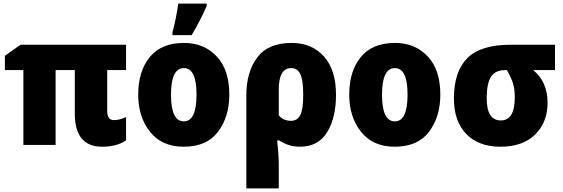

<svg xmlns="http://www.w3.org/2000/svg" viewBox="-20 -800 3109 1060"><path d="M572 -186V-413H676V-553H93L7 -492V-413H109V0H287V-413H393V-173Q393 10 544 10Q625 10 676 -25V-154Q643 -137 609 -137Q572 -137 572 -186Z M1038 -606Q1087 -688 1121 -767V-780H964Q961 -752 950.5 -700Q940 -648 932 -622V-606ZM996 -563Q870 -563 806.5 -484.5Q743 -406 743 -278Q743 -154 808.5 -72Q874 10 994 10Q1122 10 1184 -73Q1246 -156 1246 -278Q1246 -415 1176 -489Q1106 -563 996 -563ZM995 -424Q1065 -424 1065 -278Q1065 -130 995 -130Q924 -130 924 -277Q924 -424 995 -424Z M1654 -276Q1654 -195 1637.5 -164Q1621 -133 1586 -133Q1545 -133 1519 -163V-306Q1519 -424 1588 -424Q1622 -424 1638 -391Q1654 -358 1654 -276ZM1590 -563Q1460 -563 1400 -482.5Q1340 -402 1340 -273V240H1519V107Q1519 73 1515.5 33.5Q1512 -6 1510 -25H1521Q1543 -10 1572 0Q1601 10 1635 10Q1737 10 1786 -70Q1835 -150 1835 -276Q1835 -415 1768 -489Q1701 -563 1590 -563Z M2161 -563Q2035 -563 1971.5 -484.5Q1908 -406 1908 -278Q1908 -154 1973.5 -72Q2039 10 2159 10Q2287 10 2349 -73Q2411 -156 2411 -278Q2411 -415 2341 -489Q2271 -563 2161 -563ZM2160 -424Q2230 -424 2230 -278Q2230 -130 2160 -130Q2089 -130 2089 -277Q2089 -424 2160 -424Z M2924 -413H3044V-553H2798Q2634 -553 2560 -479Q2486 -405 2486 -256Q2486 -131 2554 -60.5Q2622 10 2743 10Q2866 10 2934.5 -57.5Q3003 -125 3003 -233Q3003 -348 2924 -413ZM2769 -413H2778Q2799 -378 2810.5 -345Q2822 -312 2822 -262Q2822 -135 2745 -135Q2667 -135 2667 -257Q2667 -340 2691 -376.5Q2715 -413 2769 -413Z"/></svg>

Font: Noto Sans UI SemiCondensed Black
Style: Regular
Weight: 900
Width: 4
Designer: Monotype Design Team
Foundry: Monotype Imaging Inc.
Version: 1.001